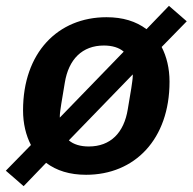

<svg xmlns="http://www.w3.org/2000/svg" viewBox="-30 -587 660 658"><path d="M51 51 128 -29C164 -2 209 12 265 12C432 12 551 -110 551 -307C551 -353 541 -393 524 -426L610 -514L549 -567L472 -487C436 -514 391 -528 335 -528C168 -528 49 -406 49 -209C49 -163 59 -123 76 -90L-10 -2ZM326 -431C354 -431 378 -424 394 -410L175 -184C175 -186 175 -188 175 -190C175 -198 178 -218 180 -231L192 -303C205 -384 252 -431 326 -431ZM274 -85C246 -85 222 -92 206 -106L425 -332C425 -330 425 -328 425 -326C425 -318 422 -299 420 -285L408 -213C395 -132 349 -85 274 -85Z"/></svg>

Font: IBM Plex Mono SmBld
Style: Italic
Weight: 600
Italic angle: -9.5°
Monospace: yes
Designer: Mike Abbink, Paul van der Laan, Pieter van Rosmalen
Foundry: Bold Monday
Version: Version 2.004